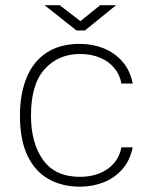

<svg xmlns="http://www.w3.org/2000/svg" viewBox="-20 -692 580 722"><path d="M281 -527Q327.5 -527 368.8 -510.8Q410 -494.5 439.5 -461.5Q469 -428.5 479 -378H436.5Q430.5 -412 409.2 -437Q388 -462 355 -475.5Q322 -489 281 -489Q199.5 -489 148 -432.2Q96.5 -375.5 96.5 -257Q96.5 -154 142 -90.5Q187.5 -27 281 -27Q322 -27 355 -40.5Q388 -54 409.2 -79Q430.5 -104 436.5 -138H479Q469 -88 439.5 -55Q410 -22 368.8 -6Q327.5 10 281 10Q213.5 10 162.5 -18.8Q111.5 -47.5 83.2 -106.8Q55 -166 55 -257Q55 -338 79.5 -398.8Q104 -459.5 154.2 -493.2Q204.5 -527 281 -527ZM267.5 -577.5 147.5 -672.5H204.5L282.5 -612.5L356.5 -672.5H416.5L299.5 -577.5Z"/></svg>

Font: Public Sans Thin
Style: Regular
Weight: 100
Designer: The Public Sans project authors (U.S. Web Design System). Libre Franklin designed by Pablo Impallari and Rodrigo Fuenzal
Version: Version 1.008